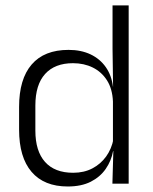

<svg xmlns="http://www.w3.org/2000/svg" viewBox="-20 -683 570 714"><path d="M232 10.5Q144 10.5 97.5 -43.8Q51 -98 51 -201V-285.5Q51 -389 97.8 -443.2Q144.5 -497.5 235 -497.5Q281.5 -497.5 316.8 -480.8Q352 -464 373.5 -433.2Q395 -402.5 400 -361H420L400 -305.5Q398 -352.5 378 -384Q358 -415.5 325.2 -431.8Q292.5 -448 251.5 -448Q184 -448 147.8 -408Q111.5 -368 111.5 -290.5V-197.5Q111.5 -121 147.5 -80.8Q183.5 -40.5 252 -40.5Q292.5 -40.5 323.5 -56.8Q354.5 -73 374.8 -101.2Q395 -129.5 402 -166L418 -121H400.5Q394 -85 373.2 -55Q352.5 -25 317.5 -7.2Q282.5 10.5 232 10.5ZM458.5 0H398L401.5 -122L400 -142V-347.5L400.5 -362L398.5 -500.5V-663H458.5Z"/></svg>

Font: Anek Kannada Medium Light
Style: Regular
Weight: 300
Version: Version 1.003